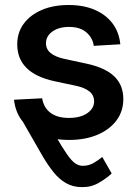

<svg xmlns="http://www.w3.org/2000/svg" viewBox="-20 -559 568 783"><path d="M133.8 -136.7Q177.7 -55.2 206.5 -5.1Q235.4 44.9 254.2 71.5Q272.9 98.1 287.6 107.7Q302.2 117.2 317.4 117.2Q342.3 117.2 362.5 105.2Q382.8 93.3 397 81.1L435.5 148.4Q415.5 167.5 384 186Q352.5 204.6 314.9 204.1Q277.3 204.1 249 187.7Q220.7 171.4 198 142.8Q175.3 114.3 154.8 79.6L58.6 -87.9ZM470.7 -378.4 362.3 -372.1Q358.4 -403.8 332.8 -426.5Q307.1 -449.2 261.7 -449.2Q219.7 -449.2 193.6 -430.4Q167.5 -411.6 167.5 -382.8Q167.5 -358.4 186.3 -342.8Q205.1 -327.1 242.7 -318.8L333.5 -299.3Q409.7 -282.7 446.3 -247.3Q482.9 -211.9 482.9 -154.8Q482.9 -105 454.6 -67.4Q426.3 -29.8 376.5 -9Q326.7 11.7 262.2 11.7Q199.2 11.7 150.9 -7.3Q102.5 -26.4 72.8 -63Q43 -99.6 37.1 -152.3L151.9 -158.2Q158.2 -119.6 186 -98.9Q213.9 -78.1 260.7 -78.1Q308.1 -78.1 335.9 -97.4Q363.8 -116.7 363.8 -145.5Q363.8 -170.4 345 -185.8Q326.2 -201.2 290.5 -209L201.2 -228Q125.5 -244.6 87.9 -282.2Q50.3 -319.8 50.3 -378.4Q50.3 -426.3 76.7 -462.2Q103 -498 150.1 -518.3Q197.3 -538.6 259.8 -538.6Q321.3 -538.6 366.7 -518.8Q412.1 -499 439 -463.4Q465.8 -427.7 470.7 -378.4Z"/></svg>

Font: Inter Cardless Tabular Medium
Style: Regular
Weight: 500
Designer: Rasmus Andersson
Foundry: rsms
Version: Version 4.000;git-4fc901f